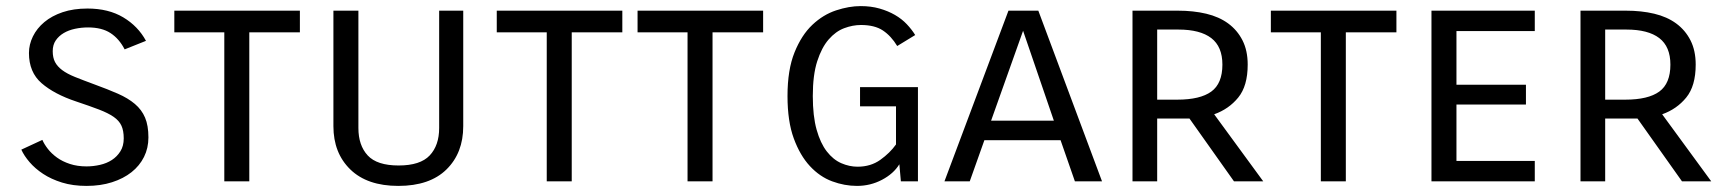

<svg xmlns="http://www.w3.org/2000/svg" viewBox="-20 -595 5650 630"><path d="M119 -136Q125 -122 137 -106.5Q149 -91 167 -78Q185 -65 209.5 -57Q234 -49 264 -49Q286 -49 308 -54Q330 -59 347 -70Q364 -81 375 -98.5Q386 -116 386 -141Q386 -166 378.5 -182.5Q371 -199 353 -211.5Q335 -224 305 -235.5Q275 -247 230 -262Q158 -286 116.5 -322Q75 -358 75 -421Q75 -449 88 -475.5Q101 -502 125.5 -522.5Q150 -543 185.5 -555Q221 -567 267 -567Q336 -567 384.5 -538Q433 -509 459 -461L389 -433Q371 -468 342.5 -486.5Q314 -505 269 -505Q247 -505 226 -500.5Q205 -496 189 -486.5Q173 -477 163 -462.5Q153 -448 153 -427Q153 -406 160.5 -391.5Q168 -377 184 -365Q200 -353 226 -342.5Q252 -332 290 -318Q334 -302 367 -287.5Q400 -273 422.5 -254Q445 -235 456 -209Q467 -183 467 -144Q467 -109 452.5 -80Q438 -51 411.5 -30Q385 -9 347.5 3Q310 15 264 15Q219 15 183.5 4Q148 -7 121.5 -24.5Q95 -42 77 -63Q59 -84 50 -104Z M964 -489H798V0H716V-489H552V-560H964Z M1156 -560V-175Q1156 -118 1186.5 -85Q1217 -52 1288 -52Q1359 -52 1390 -85Q1421 -118 1421 -175V-560H1500V-181Q1500 -93 1445 -39Q1390 15 1287 15Q1185 15 1129.5 -39Q1074 -93 1074 -181V-560Z M2022 -489H1856V0H1774V-489H1610V-560H2022Z M2484 -489H2318V0H2236V-489H2072V-560H2484Z M2924 -444Q2904 -477 2877 -495Q2850 -513 2805 -513Q2778 -513 2750 -502.5Q2722 -492 2699 -465.5Q2676 -439 2661.5 -394Q2647 -349 2647 -280Q2647 -214 2659.5 -169.5Q2672 -125 2693 -98Q2714 -71 2740.5 -59.5Q2767 -48 2794 -48Q2837 -48 2868.5 -70.5Q2900 -93 2920 -121V-246H2802V-309H2992V0H2936L2931 -56Q2912 -25 2874 -5Q2836 15 2792 15Q2751 15 2710.5 0Q2670 -15 2637.5 -50Q2605 -85 2584.5 -141Q2564 -197 2564 -280Q2564 -366 2587 -423Q2610 -480 2645.5 -513.5Q2681 -547 2723.5 -561Q2766 -575 2804 -575Q2838 -575 2866 -567Q2894 -559 2916.5 -546Q2939 -533 2955.5 -515.5Q2972 -498 2983 -480Z M3507 0 3460 -135H3210L3162 0H3079L3289 -560H3387L3596 0ZM3232 -199H3438L3337 -494Z M4029 0 3883 -206H3777V0H3696V-560H3845Q3896 -560 3938 -550Q3980 -540 4010 -518Q4040 -496 4057 -462.5Q4074 -429 4074 -383Q4074 -313 4043 -275Q4012 -237 3964 -220L4125 0ZM3777 -498V-268H3843Q3918 -268 3954.5 -294.5Q3991 -321 3991 -383Q3991 -442 3954.5 -470Q3918 -498 3847 -498Z M4562 -489H4396V0H4314V-489H4150V-560H4562Z M4987 -252H4759V-67H5016V0H4677V-560H5016V-493H4759V-317H4987Z M5499 0 5353 -206H5247V0H5166V-560H5315Q5366 -560 5408 -550Q5450 -540 5480 -518Q5510 -496 5527 -462.5Q5544 -429 5544 -383Q5544 -313 5513 -275Q5482 -237 5434 -220L5595 0ZM5247 -498V-268H5313Q5388 -268 5424.5 -294.5Q5461 -321 5461 -383Q5461 -442 5424.5 -470Q5388 -498 5317 -498Z"/></svg>

Font: Carrois Gothic SC
Style: Regular
Weight: 400
Designer: Ralph du Carrois
Foundry: Ralph du Carrois
Version: Version 1.002